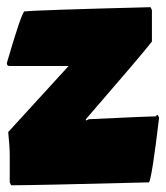

<svg xmlns="http://www.w3.org/2000/svg" viewBox="-21 -519 475 548"><path d="M408.7 -498.5 412.6 -490.2V-400.4Q384.8 -364.3 224.1 -178.7V-174.8L232.4 -178.7Q405.8 -187 424.8 -187Q424.8 -190.9 429.2 -190.9L433.1 -183.1Q412.6 -11.2 404.3 1.5Q78.6 9.8 10.7 9.8L6.8 1.5V-76.2Q6.8 -100.1 2.4 -142.1L174.8 -330.6H6.8Q-1.5 -330.6 -1.5 -338.9Q37.1 -471.7 47.9 -486.3Q81.1 -490.2 408.7 -498.5Z"/></svg>

Font: Lapsus Pro (theguybrush.com)
Style: Bold
Weight: 700
Designer: Jose Roses
Version: Version 1.00 February 9, 2018, initial release